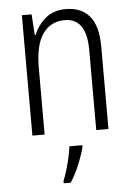

<svg xmlns="http://www.w3.org/2000/svg" viewBox="-54 -583 589 845"><g transform="rotate(-5 240.5 -160.5)"><path d="M268 -542Q337 -542 373.5 -498.5Q410 -455 410 -363V0H356V-353Q356 -425 331.5 -459.5Q307 -494 260 -494Q197 -494 162.5 -444.5Q128 -395 128 -294V0H74V-532H117L123 -440H127Q143 -482 178.5 -512Q214 -542 268 -542ZM289 70Q280 105 262.5 147Q245 189 224 221H193V211Q200 194 208.5 166.5Q217 139 223.5 110Q230 81 232 61H289Z"/></g></svg>

Font: Noto Sans Gujarati UI Condensed Light
Style: Regular
Weight: 300
Width: 3
Designer: Jelle Bosma - Monotype Design Team, Universal Thirst
Foundry: Monotype Imaging Inc.
Version: Version 2.106; ttfautohint (v1.8.4.7-5d5b)